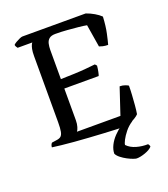

<svg xmlns="http://www.w3.org/2000/svg" viewBox="-160 -816 986 1129"><g transform="rotate(-20 333.0 -252.0)"><path d="M511 0Q488 0 451 -1.5Q414 -3 369 -5.5Q324 -8 277.5 -11Q231 -14 187.5 -17.5Q144 -21 109 -25Q74 -29 53 -32Q53 -40 56 -47Q59 -54 63 -58L90 -62Q110 -64 120 -72Q130 -80 134 -100Q138 -120 138 -158V-572Q138 -599 141.5 -615.5Q145 -632 149.5 -641Q154 -650 156 -651H64Q61 -655 57.5 -660.5Q54 -666 53 -673Q58 -679 70 -686Q82 -693 94.5 -698.5Q107 -704 113 -704H509Q535 -695 559 -681Q583 -667 598 -652Q595 -593 585.5 -549.5Q576 -506 570 -485Q552 -485 537.5 -488.5Q523 -492 516 -495L493 -636Q473 -640 442 -643Q411 -646 374.5 -649Q338 -652 300 -652Q274 -652 261 -641Q248 -630 244 -611.5Q240 -593 240 -573V-391Q286 -392 324.5 -393.5Q363 -395 396.5 -398Q430 -401 457 -404L467 -393Q465 -373 461.5 -356Q458 -339 455 -332H240V-134Q240 -111 234.5 -93Q229 -75 223 -68H495L550 -233Q568 -233 583 -227.5Q598 -222 603 -218Q603 -191 601 -159.5Q599 -128 596.5 -97.5Q594 -67 590 -44Q582 -35 566.5 -25.5Q551 -16 536 -8Q521 0 511 0ZM500 200Q494 200 478.5 194.5Q463 189 444 179Q425 169 408.5 156Q392 143 385 129Q385 104 398 77.5Q411 51 433.5 27.5Q456 4 482 -14L550 -15Q522 3 502.5 27.5Q483 52 472.5 72.5Q462 93 462 102Q484 125 519 135Q554 145 591 144Q593 146 596 151.5Q599 157 599 162Q585 178 554 189Q523 200 500 200Z"/></g></svg>

Font: Texturina Medium 12pt
Style: Regular
Weight: 400
Version: Version 1.002